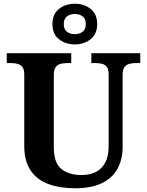

<svg xmlns="http://www.w3.org/2000/svg" viewBox="-20 -999 787 1029"><path d="M381.7 10Q300.4 10 239 -12.8Q177.5 -35.6 143.8 -85.9Q110 -136.2 110 -217.7V-599.9Q110 -627 100.2 -639.8Q90.5 -652.6 74.3 -656.8Q58.1 -661 38.4 -661H16.2V-714H361.7V-661H339.4Q320.3 -661 303.9 -656.6Q287.5 -652.1 278 -638.6Q268.4 -625 268.4 -595.9V-210Q268.4 -125.9 308.8 -93.5Q349.1 -61 417.4 -61Q462.1 -61 494.5 -77.8Q526.8 -94.6 544.5 -128.7Q562.2 -162.7 562.2 -213.5V-599.9Q562.2 -627 552.8 -639.8Q543.3 -652.6 527.4 -656.8Q511.5 -661 491.8 -661H469.6V-714H731.6V-661H708.7Q689 -661 672.7 -656.6Q656.3 -652.1 646.7 -638.6Q637.2 -625 637.2 -595.9V-211.5Q637.2 -145 610 -95.2Q582.9 -45.5 526.7 -17.7Q470.4 10 381.7 10ZM380.9 -761Q330.9 -761 295.9 -789Q260.9 -817 260.9 -870Q260.9 -923 295.9 -951Q330.9 -979 380.9 -979Q430.9 -979 465.9 -951Q500.9 -923 500.9 -870Q500.9 -817 465.9 -789Q430.9 -761 380.9 -761ZM380.8 -815.8Q405 -815.8 422.4 -828.5Q439.9 -841.2 439.9 -870.1Q439.9 -899.1 422.5 -911.6Q405 -924.2 380.9 -924.2Q356.8 -924.2 339.3 -911.5Q321.8 -898.8 321.8 -869.9Q321.8 -840.9 339.3 -828.4Q356.7 -815.8 380.8 -815.8Z"/></svg>

Font: Noto Serif Ethiopic
Style: Regular
Weight: 400
Designer: Monotype Design Team
Foundry: Monotype Imaging Inc.
Version: Version 2.102